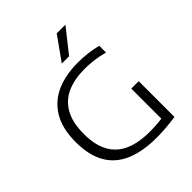

<svg xmlns="http://www.w3.org/2000/svg" viewBox="-221 -933 1069 1069"><g transform="rotate(-45 314.0 -398.0)"><path d="M389 4.5Q278.5 4.5 203.5 -28Q128.5 -60.5 90.5 -127.2Q52.5 -194 52.5 -296.5Q52.5 -403 92.8 -470.5Q133 -538 205 -570Q277 -602 372.5 -602Q413 -602 451.8 -597.2Q490.5 -592.5 524.5 -583.5V-530.5Q483.5 -541.5 447.5 -546Q411.5 -550.5 376 -550.5Q297 -550.5 239 -525.2Q181 -500 148.8 -444.2Q116.5 -388.5 116.5 -297Q116.5 -210.5 146.8 -155Q177 -99.5 236.8 -72.8Q296.5 -46 386 -46Q417.5 -46 449.8 -48.8Q482 -51.5 508.5 -56.5L482 -29.5V-289H540.5V-7.5Q501.5 -1.5 463.2 1.5Q425 4.5 389 4.5ZM307 -661 406 -800H474.5L364.5 -661Z"/></g></svg>

Font: Encode Sans SC SemiExpanded Light
Style: Regular
Weight: 300
Width: 6
Designer: Multiple Designers
Foundry: Impallari Type
Version: Version 3.002